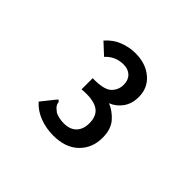

<svg xmlns="http://www.w3.org/2000/svg" viewBox="-103 -766 656 656"><g transform="rotate(45 225.0 -438.0)"><path d="M217 -239Q182 -239 151 -251Q120 -263 100 -286L136 -331L143 -339L149 -334Q150 -325 154 -319Q158 -313 171 -303Q190 -294 213 -294Q243 -294 259 -310.5Q275 -327 275 -356Q275 -395 249 -409.5Q223 -424 174 -419V-473Q229 -472 247 -489.5Q265 -507 265 -532Q265 -555 251.5 -568Q238 -581 216 -581Q176 -581 150 -552L109 -590Q131 -615 159.5 -626Q188 -637 217 -637Q267 -637 299 -610Q331 -583 331 -539Q331 -506 314.5 -483.5Q298 -461 274 -452Q301 -441 321.5 -417.5Q342 -394 342 -353Q342 -303 309 -271Q276 -239 217 -239Z"/></g></svg>

Font: Inconsolata SemiCondensed SemiBold
Style: Regular
Weight: 600
Width: 4
Monospace: yes
Designer: Raph Levien, Cyreal, Brenton Simpson
Foundry: Raph Levien, Cyreal, Google
Version: Version 3.001; ttfautohint (v1.8.2.53-6de2)